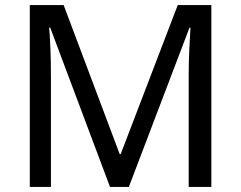

<svg xmlns="http://www.w3.org/2000/svg" viewBox="-20 -734 947 754"><path d="M412 0 177 -626H173Q176 -595 178 -542.5Q180 -490 180 -433V0H97V-714H230L450 -129H454L678 -714H810V0H721V-439Q721 -491 723.5 -542Q726 -593 728 -625H724L486 0Z"/></svg>

Font: Noto Sans Gunjala Gondi Semibold
Style: Regular
Weight: 600
Designer: Ek Type
Foundry: Ek Type
Version: Version 1.004; ttfautohint (v1.8.4.7-5d5b)